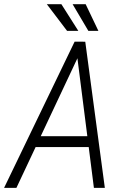

<svg xmlns="http://www.w3.org/2000/svg" viewBox="-51 -914 603 934"><path d="M341.8 -665 28.8 0H-31.2L312 -711.4H353.5ZM405.8 0 320.8 -668.5 325.7 -710.9H363.8L459 0ZM417.5 -251.5 408.2 -198.7H95.7L105.5 -251.5ZM330.1 -763.7 247.6 -893.6H176.8L275.4 -763.7ZM427.7 -763.7 365.7 -893.6H302.2L378.9 -763.7Z"/></svg>

Font: Roboto Condensed Light
Style: Italic
Weight: 300
Italic angle: -12°
Designer: Christian Robertson
Foundry: Google
Version: Version 3.0; 2020